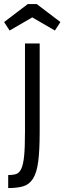

<svg xmlns="http://www.w3.org/2000/svg" viewBox="-42 -755 320 956"><path d="M82.4 -538.6V-96.6Q82.4 -20.8 78.1 22Q73.8 64.8 63.7 85.8Q53.6 106.8 37.8 111.7Q22 116.6 -1.2 116.6V181.4Q45 181.4 74.8 172.2Q104.6 163 122.9 133.6Q141.2 104.2 148.4 48.6Q155.6 -7 155.6 -99.8V-538.6ZM96.4 -734.8 -21.6 -645.2 5.8 -603 118.6 -668.4 231.4 -603 258.8 -645.2 140.8 -734.8Z"/></svg>

Font: Secuela Light
Style: Regular
Weight: 300
Designer: Fernando Haro
Foundry: deFharo
Version: Version 1.708